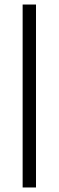

<svg xmlns="http://www.w3.org/2000/svg" viewBox="-20 -828 259 848"><path d="M80 0V-808H139V0Z"/></svg>

Font: Encode Sans Lt
Style: Regular
Weight: 300
Designer: Multiple Designers
Foundry: Impallari Type
Version: Version 3.002; ttfautohint (v1.8.3) -l 8 -r 50 -G 200 -x 14 